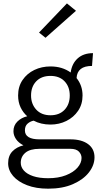

<svg xmlns="http://www.w3.org/2000/svg" viewBox="-20 -890 604 1156"><path d="M270 246Q197 246 143 225.2Q89 204.5 59 169.8Q29 135 29 93Q29 48 54.5 21.5Q80 -5 121 -15Q91 -30.5 76 -53Q61 -75.5 61 -100Q61 -134.5 84.5 -158Q108 -181.5 144 -190Q119 -212 104 -243.5Q89 -275 89 -315Q89 -369 115.8 -408.2Q142.5 -447.5 186.8 -468.8Q231 -490 284 -490Q354.5 -490 405.5 -453.5Q413 -507.5 448 -538.8Q483 -570 540 -570L534 -493Q445 -493 441 -420Q477 -375 477 -315Q477 -262 450.2 -222.8Q423.5 -183.5 379.8 -161.8Q336 -140 284 -140Q227 -140 182.5 -163.5Q162 -159.5 146 -145.5Q130 -131.5 130 -105Q130 -51 218 -51H404Q471.5 -51 510.2 -22.5Q549 6 549 57Q549 104.5 515.5 147.8Q482 191 419.5 218.5Q357 246 270 246ZM270 183Q331.5 183 376.8 165.2Q422 147.5 446.5 119.5Q471 91.5 471 61Q471 39.5 455 22.8Q439 6 404 6H218Q161 6 133 29.5Q105 53 105 90Q105 116 123.8 137Q142.5 158 179.2 170.5Q216 183 270 183ZM284 -196Q337.5 -196 368.8 -229Q400 -262 400 -315Q400 -367.5 369 -400.2Q338 -433 284 -433Q229.5 -433 198.2 -400.5Q167 -368 167 -315Q167 -264 198.2 -230Q229.5 -196 284 -196ZM254 -662.5 215 -694 383 -869.5 437.5 -825Z"/></svg>

Font: Betina Sans
Style: Regular
Weight: 400
Designer: Jonathan Pinhorn (font) & Cristiano Sobral (main changes)
Version: Version 2.001;April 28, 2021;FontCreator 13.0.0.2655 32-bit;